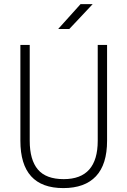

<svg xmlns="http://www.w3.org/2000/svg" viewBox="-20 -914 626 943"><path d="M291 9.8Q80.1 9.8 80.1 -222.7V-693.4H126V-222.7Q126 -128.9 166 -81.5Q206.1 -34.2 293 -34.2Q460 -34.2 460 -222.7V-693.4H505.9V-222.7Q505.9 -106.4 451.2 -48.3Q396.5 9.8 291 9.8ZM265.6 -771.5 375.5 -893.6H435.1L320.3 -771.5Z"/></svg>

Font: Cascadia Code NF ExtraLight
Style: Regular
Weight: 200
Monospace: yes
Designer: Aaron Bell
Foundry: Saja Typeworks
Version: Version 2404.023; ttfautohint (v1.8.4)